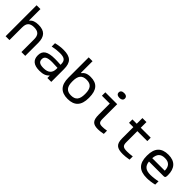

<svg xmlns="http://www.w3.org/2000/svg" viewBox="245 -1906 3111 3111"><g transform="rotate(45 1800.0 -350.5)"><path d="M80 -710V0H168V-291C168 -388 210 -430 305 -430C400 -430 442 -388 442 -291V0H530V-295C530 -443 467 -509 328 -509C253 -509 205 -490 175 -451H168V-710Z M901 -509C842 -509 786 -501 726 -486V-410C783 -423 843 -430 894 -430C997 -430 1037 -403 1037 -315V-302C975 -306 930 -307 905 -307C736 -307 667 -259 667 -150C667 -42 734 9 861 9C943 9 996 -11 1031 -52H1037V0H1126V-290C1126 -447 1062 -509 901 -509ZM756 -150C756 -212 800 -237 910 -237C939 -237 991 -235 1037 -232V-209C1037 -115 985 -68 878 -68C793 -68 756 -93 756 -150Z M1741 -244V-256C1741 -428 1670 -509 1522 -509C1440 -509 1404 -485 1370 -445H1362V-710H1274V-244C1274 -75 1351 9 1507 9C1664 9 1741 -75 1741 -244ZM1362 -247V-253C1362 -376 1406 -430 1507 -430C1609 -430 1653 -376 1653 -253V-247C1653 -124 1609 -70 1507 -70C1406 -70 1362 -124 1362 -247Z M2223 -70C2158 -70 2137 -88 2137 -169V-500H1865V-422H2045V-165C2045 -33 2088 9 2203 9C2238 9 2266 5 2324 -6V-80C2285 -73 2251 -70 2223 -70ZM2019 -651C2019 -618 2045 -597 2091 -597C2136 -597 2161 -618 2161 -651V-653C2161 -687 2136 -708 2091 -708C2045 -708 2019 -687 2019 -653Z M2793 -70C2705 -70 2677 -88 2677 -169V-422H2905V-500H2677V-630H2585V-500H2486V-422H2585V-165C2585 -33 2636 9 2773 9C2814 9 2846 5 2914 -6V-80C2867 -73 2826 -70 2793 -70Z M3532 -268C3532 -422 3458 -509 3304 -509C3145 -509 3067 -425 3067 -256V-244C3067 -73 3148 9 3320 9C3371 9 3435 1 3494 -14V-90C3449 -79 3374 -70 3327 -70C3220 -70 3168 -111 3158 -207H3493C3526 -207 3532 -223 3532 -268ZM3157 -283C3164 -385 3209 -430 3304 -430C3398 -430 3443 -379 3444 -283Z"/></g></svg>

Font: LT Wave Mono
Style: Regular
Weight: 400
Designer: Daniel Lyons
Version: Version 2.5 (Glyphs App)